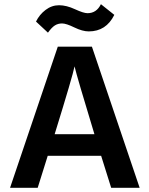

<svg xmlns="http://www.w3.org/2000/svg" viewBox="-20 -897 714 917"><path d="M209 -741 152 -794Q168 -827 197.5 -849.5Q227 -872 262 -872Q297 -872 338 -853Q379 -834 398 -834Q441 -834 462 -877L526 -826Q487 -747 404 -747Q374 -747 335 -766Q296 -785 276.5 -785Q257 -785 242 -775.5Q227 -766 209 -741ZM160 0H28L256 -674H419L647 0H511L463 -153H208ZM336 -580Q328 -537 241 -256H431Q348 -529 336 -580Z"/></svg>

Font: Hind Colombo SemiBold
Style: Regular
Weight: 600
Designer: Jyotish Sonowal, Aditi Pimprikar
Foundry: Indian Type Foundry
Version: Version 1.000;PS 1.0;hotconv 1.0.86;makeotf.lib2.5.63406; tt